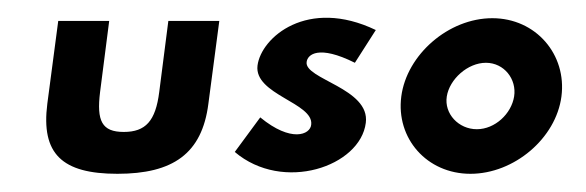

<svg xmlns="http://www.w3.org/2000/svg" viewBox="-20 -187 644 211"><path d="M100 -164H44L32 -73C25 -18 48 4 109 4C170 4 202 -18 209 -73L221 -164H165L155 -86C151 -54 140 -42 116 -42C92 -42 86 -54 90 -86Z M266 -58 238 -20C291 25 376 -4 382 -52C387 -90 314 -100 317 -119C318 -127 330 -138 370 -118L393 -154C318 -190 267 -146 263 -115C259 -83 325 -74 322 -50C321 -39 300 -30 266 -58Z M471 -81C474 -100 494 -118 514 -118C534 -118 548 -100 545 -81C542 -62 524 -45 504 -45C484 -45 468 -62 471 -81ZM421 -81C415 -35 449 4 497 4C545 4 591 -35 597 -81C603 -127 569 -167 521 -167C473 -167 427 -127 421 -81Z"/></svg>

Font: Hussar Tani
Style: DwaKurs
Weight: 700
Foundry: Cannot Into Space Fonts
Version: Version 0.92